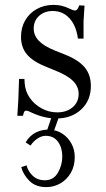

<svg xmlns="http://www.w3.org/2000/svg" viewBox="-20 -474 433 786"><path d="M211 11Q163 11 114 -11Q104 -16 97.5 -18.5Q91 -21 87 -21Q82 -21 79.5 -17Q77 -13 74 0H51L55 -66L58 -151H80L81 -134Q83 -101 101.5 -74Q120 -47 150 -30.5Q180 -14 214 -14Q253 -14 277.5 -35Q302 -56 302 -90Q302 -119 279.5 -142Q257 -165 207 -185L170 -200Q115 -222 90.5 -251Q66 -280 66 -323Q66 -361 83 -390.5Q100 -420 130.5 -437Q161 -454 199 -454Q217 -454 232 -450.5Q247 -447 266 -438Q280 -431 287 -431Q298 -431 304 -452L326 -451L322 -386V-316H299Q292 -369 264.5 -399Q237 -429 196 -429Q162 -429 140 -409Q118 -389 118 -357Q118 -329 139 -307Q160 -285 205 -267L245 -251Q301 -229 326.5 -198.5Q352 -168 352 -122Q352 -63 312.5 -26Q273 11 211 11ZM170 292Q125 292 99.5 265.5Q74 239 67 210L89 203Q94 226 113.5 245Q133 264 164 264Q199 264 217 233Q235 202 235 166Q235 131 217.5 106.5Q200 82 167 82Q150 82 133 93.5Q116 105 105 122L85 109Q101 81 127.5 68Q154 55 183 57Q212 58 235 73Q258 88 272 113Q286 138 286 169Q286 206 270 233.5Q254 261 227.5 276.5Q201 292 170 292ZM198 70 170 67 193 0H223Z"/></svg>

Font: Baskervville
Style: Regular
Weight: 400
Designer: Alexis Faudot, Rémi Forte, Morgane Pierson, Rafael Ribas, Tanguy Vanlaeys, Rosalie Wagner, Thomas Huot-Marchand
Foundry: ANRT
Version: Version 1.100